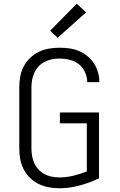

<svg xmlns="http://www.w3.org/2000/svg" viewBox="-20 -998 640 1026"><path d="M296 8Q267 8 239 2.5Q211 -3 185.5 -15.5Q160 -28 139.5 -48.5Q119 -69 106 -94.5Q93 -120 88 -148Q83 -176 83 -205V-530Q83 -559 88 -587.5Q93 -616 106 -641.5Q119 -667 140 -687.5Q161 -708 186.5 -720.5Q212 -733 240.5 -738Q269 -743 297 -743Q324 -743 350 -739.5Q376 -736 400.5 -726Q425 -716 446 -699Q467 -682 481.5 -660Q496 -638 503.5 -612Q511 -586 511 -560Q511 -560 511 -559.5Q511 -559 511 -559H446Q446 -559 446 -559.5Q446 -560 446 -560Q446 -587 434 -613Q422 -639 400.5 -655.5Q379 -672 352 -678.5Q325 -685 297 -685Q277 -685 257 -681Q237 -677 218.5 -667.5Q200 -658 186 -643Q172 -628 163.5 -609.5Q155 -591 151.5 -571Q148 -551 148 -530V-205Q148 -184 151.5 -164Q155 -144 163.5 -125.5Q172 -107 186 -92Q200 -77 218 -67.5Q236 -58 256.5 -54Q277 -50 297 -50Q335 -50 372 -59Q409 -68 444 -82V-339H300V-397H509V-45Q459 -21 405 -6.5Q351 8 296 8ZM288 -796 248 -834 390 -978 440 -932Z"/></svg>

Font: Iosevka SS04 Light Extended
Style: Regular
Weight: 300
Width: 7
Monospace: yes
Designer: Belleve Invis
Foundry: Belleve Invis
Version: Version 19.0.0; ttfautohint (v1.8.4)